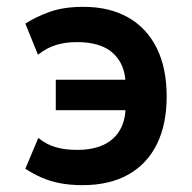

<svg xmlns="http://www.w3.org/2000/svg" viewBox="-20 -531 562 561"><path d="M221 10Q186 10 156.5 4.5Q127 -1 102 -12Q77 -23 54 -38L92 -128Q115 -109 142.5 -101Q170 -93 205 -93Q251 -93 283 -108Q315 -123 332 -154Q349 -185 347 -234L351 -209H143V-298H351L347 -260Q350 -314 333 -346Q316 -378 284 -393Q252 -408 205 -408Q171 -408 143.5 -399.5Q116 -391 91 -371L54 -462Q85 -482 125.5 -496.5Q166 -511 224 -511Q300 -511 354.5 -480Q409 -449 438 -390.5Q467 -332 467 -249Q467 -168 438.5 -110Q410 -52 355 -21Q300 10 221 10Z"/></svg>

Font: Nunito Sans 7pt Condensed
Style: Bold
Weight: 700
Width: 3
Designer: Vernon Adams
Foundry: Vernon Adams
Version: Version 3.101;gftools[0.9.27]